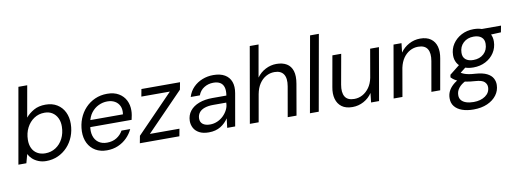

<svg xmlns="http://www.w3.org/2000/svg" viewBox="-70 -1145 4855 1803"><g transform="rotate(-10 2357.5 -244.0)"><path d="M289 12Q249 12 215 -2Q181 -16 158 -38Q135 -60 124 -84L101 0H25L152 -720H236L183 -421Q214 -458 260.5 -484.5Q307 -511 373 -511Q437 -511 483 -482.5Q529 -454 553 -404.5Q577 -355 576 -292Q575 -228 553 -172.5Q531 -117 492 -75.5Q453 -34 401.5 -11Q350 12 289 12ZM293 -61Q349 -61 393 -89.5Q437 -118 462.5 -168Q488 -218 489 -281Q490 -327 473 -362.5Q456 -398 425 -418Q394 -438 351 -438Q294 -438 250 -408.5Q206 -379 180 -328.5Q154 -278 153 -214Q152 -169 168.5 -134Q185 -99 217.5 -80Q250 -61 293 -61Z M868 12Q806 12 760 -15Q714 -42 689.5 -90.5Q665 -139 666 -204Q668 -269 690 -324.5Q712 -380 751.5 -422Q791 -464 844 -487.5Q897 -511 960 -511Q1026 -511 1070.5 -484.5Q1115 -458 1137 -414Q1159 -370 1158 -316Q1158 -297 1154 -273Q1150 -249 1145 -230H732L743 -295H1074Q1081 -342 1066 -374Q1051 -406 1021 -423Q991 -440 949 -440Q906 -440 866 -421Q826 -402 797 -365Q768 -328 758 -272L753 -244Q743 -190 755.5 -148Q768 -106 800.5 -82.5Q833 -59 881 -59Q934 -59 973 -83Q1012 -107 1034 -147H1117Q1096 -102 1060 -66Q1024 -30 975.5 -9Q927 12 868 12Z M1183 0 1196 -69 1545 -429H1273L1286 -499H1654L1641 -430L1291 -70H1573L1560 0Z M1840 12Q1785 12 1749.5 -7Q1714 -26 1697.5 -57Q1681 -88 1681 -124Q1682 -179 1713 -218.5Q1744 -258 1799.5 -279Q1855 -300 1928 -300H2061Q2069 -348 2059.5 -379Q2050 -410 2025 -425Q2000 -440 1961 -440Q1912 -440 1872.5 -415.5Q1833 -391 1816 -345H1729Q1745 -398 1781.5 -435Q1818 -472 1867.5 -491.5Q1917 -511 1972 -511Q2039 -511 2081.5 -486Q2124 -461 2140.5 -415.5Q2157 -370 2146 -308L2092 0H2016L2027 -89Q2013 -68 1994.5 -49.5Q1976 -31 1953 -17Q1930 -3 1902 4.5Q1874 12 1840 12ZM1865 -59Q1901 -59 1934 -73.5Q1967 -88 1992 -112.5Q2017 -137 2032.5 -168Q2048 -199 2048 -233L2049 -235H1923Q1876 -235 1841.5 -223Q1807 -211 1789.5 -188Q1772 -165 1771 -133Q1770 -98 1794.5 -78.5Q1819 -59 1865 -59Z M2232 0 2358 -720H2442L2388 -414Q2421 -460 2470.5 -485.5Q2520 -511 2574 -511Q2633 -511 2672 -487.5Q2711 -464 2726 -416Q2741 -368 2728 -294L2677 0H2593L2643 -285Q2656 -361 2630 -400Q2604 -439 2543 -439Q2500 -439 2462.5 -418Q2425 -397 2399 -358Q2373 -319 2362 -261L2316 0Z M2805 0 2933 -720H3017L2889 0Z M3210 12Q3146 12 3108 -16.5Q3070 -45 3056.5 -94Q3043 -143 3055 -206L3107 -499H3191L3140 -214Q3127 -141 3151 -100.5Q3175 -60 3240 -60Q3282 -60 3318.5 -80Q3355 -100 3382 -137.5Q3409 -175 3420 -229L3467 -499H3551L3464 0H3388L3398 -89Q3367 -42 3317 -15Q3267 12 3210 12Z M3603 0 3690 -499H3766L3756 -411Q3788 -457 3838 -484Q3888 -511 3945 -511Q4007 -511 4045.5 -483.5Q4084 -456 4097.5 -407.5Q4111 -359 4099 -294L4047 0H3963L4013 -285Q4026 -359 4001.5 -399Q3977 -439 3913 -439Q3871 -439 3834.5 -419Q3798 -399 3772 -362Q3746 -325 3734 -270L3687 0Z M4326 232Q4264 232 4217.5 215.5Q4171 199 4145.5 167Q4120 135 4121 89Q4121 54 4135.5 24Q4150 -6 4178.5 -32Q4207 -58 4250 -79L4300 -46Q4254 -24 4230 7Q4206 38 4206 74Q4205 102 4220.5 122Q4236 142 4266.5 152.5Q4297 163 4338 163Q4406 163 4450 132Q4494 101 4495 50Q4496 21 4473.5 -1.5Q4451 -24 4385 -28Q4339 -31 4303.5 -37.5Q4268 -44 4241.5 -53.5Q4215 -63 4196 -75.5Q4177 -88 4163 -103L4167 -127L4275 -213L4339 -187L4228 -100L4246 -142Q4259 -132 4272.5 -124.5Q4286 -117 4302.5 -111.5Q4319 -106 4342 -102Q4365 -98 4399 -96Q4469 -91 4508.5 -71Q4548 -51 4564 -21Q4580 9 4579 42Q4578 96 4546 139Q4514 182 4457.5 207Q4401 232 4326 232ZM4392 -157Q4337 -157 4298.5 -176Q4260 -195 4241 -228.5Q4222 -262 4223 -304Q4224 -363 4255 -409.5Q4286 -456 4338 -483.5Q4390 -511 4455 -511Q4511 -511 4548.5 -491.5Q4586 -472 4605 -439Q4624 -406 4623 -364Q4622 -305 4591.5 -258Q4561 -211 4509 -184Q4457 -157 4392 -157ZM4404 -226Q4465 -226 4503.5 -261.5Q4542 -297 4543 -356Q4544 -397 4517.5 -419.5Q4491 -442 4443 -442Q4383 -442 4344.5 -406Q4306 -370 4305 -312Q4304 -270 4330.5 -248Q4357 -226 4404 -226ZM4522 -429 4509 -499H4715L4703 -437Z"/></g></svg>

Font: DM Sans 20pt
Style: Italic
Weight: 400
Italic angle: -10°
Version: Version 4.004;gftools[0.9.30]